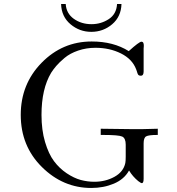

<svg xmlns="http://www.w3.org/2000/svg" viewBox="-20 -911 880 953"><path d="M83 -340.8Q83 -493.7 186.5 -599.4Q290 -705.1 435.1 -705.1Q543 -705.1 619.1 -657.2Q670.9 -704.1 682.1 -704.1Q694.3 -704.1 693.8 -683.1Q693.8 -681.2 693.4 -676.5Q692.9 -671.9 692.9 -669.9V-556.2Q692.9 -535.2 679.2 -535.2Q674.3 -535.2 670.7 -536.6Q667 -538.1 665 -541.5Q663.1 -544.9 662.1 -547.9Q661.1 -550.8 659.2 -557.4Q657.2 -564 655.8 -566.9Q636.7 -617.7 580.3 -645.8Q523.9 -673.8 454.1 -673.8Q408.2 -673.8 367.7 -659.9Q327.1 -646 300.5 -623.5Q273.9 -601.1 259 -583.5Q244.1 -565.9 233.9 -549.8Q186 -469.7 186 -340.8Q186 -265.6 203.6 -206.3Q221.2 -147 248 -111.1Q274.9 -75.2 311 -51Q347.2 -26.9 380.6 -17.8Q414.1 -8.8 448.2 -8.8Q503.4 -8.8 548.1 -33.4Q592.8 -58.1 602.1 -102.1Q604 -113.3 604 -133.8V-192.9Q604 -225.1 586.4 -233.2Q568.8 -241.2 493.2 -241.2H480V-272L637.2 -270H684.1L763.2 -272V-241.2H759.8Q717.8 -241.2 705.3 -234.1Q692.9 -227.1 692.9 -199.2V-23.9Q692.9 -2 684.1 -2Q679.2 -2 666 -12.2Q638.2 -35.2 621.1 -64H620.1Q596.2 -21 545.2 0.5Q494.1 22 433.1 22Q293 22 188 -82Q83 -186 83 -340.8ZM283.2 -891.1H306.2Q309.1 -844.2 346.4 -817.6Q383.8 -791 434.1 -791Q481 -791 519.5 -815.9Q558.1 -840.8 561 -891.1H583Q581.1 -828.1 536.6 -790.5Q492.2 -752.9 433.1 -752.9Q375 -752.9 330.1 -790.5Q285.2 -828.1 283.2 -891.1Z"/></svg>

Font: CMU Serif Upright Italic
Style: UprightItalic
Weight: 500
Version: Version 0.7.0